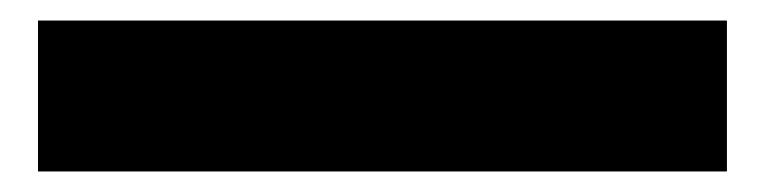

<svg xmlns="http://www.w3.org/2000/svg" viewBox="-20 32 746 187"><path d="M17 199V52H688V199Z"/></svg>

Font: Georama SemiCondensed ExtraBold
Style: Regular
Weight: 800
Width: 4
Designer: Jean-Baptiste Levee
Foundry: Production Type
Version: Version 1.000